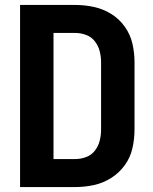

<svg xmlns="http://www.w3.org/2000/svg" viewBox="-20 -755 616 775"><path d="M61 0H284Q322 0 359 -8Q396 -16 428.5 -36.5Q461 -57 483.5 -88Q506 -119 514.5 -156.5Q523 -194 523 -232V-504Q523 -542 514.5 -579Q506 -616 483.5 -647.5Q461 -679 428.5 -699Q396 -719 359 -727Q322 -735 284 -735H61ZM284 -113H196V-622H284Q306 -622 327.5 -614Q349 -606 363 -588Q377 -570 382.5 -548Q388 -526 388 -504V-232Q388 -209 382.5 -187Q377 -165 363 -147Q349 -129 327.5 -121Q306 -113 284 -113Z"/></svg>

Font: Iosevka Sparkle Extrabold
Style: Regular
Weight: 800
Designer: Belleve Invis
Foundry: Belleve Invis
Version: Version 4.5.0; ttfautohint (v1.8.3)